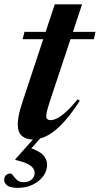

<svg xmlns="http://www.w3.org/2000/svg" viewBox="-42 -644 470 903"><path d="M64.5 -459.5 73 -494H407L399.5 -459.5ZM192 -166Q185.5 -145.5 181.8 -132.5Q178 -119.5 176.8 -111.5Q175.5 -103.5 175.5 -98Q175.5 -88 181 -83.5Q186.5 -79 196.5 -79Q208.5 -79 225.5 -87Q242.5 -95 266.5 -116.2Q290.5 -137.5 323.5 -177L333.5 -170Q296 -112.5 264 -76.5Q232 -40.5 204.8 -21.2Q177.5 -2 154 5Q130.5 12 110 12Q82 12 61.8 -4.2Q41.5 -20.5 41.5 -61Q41.5 -74.5 45.8 -99.2Q50 -124 65 -168.5L215.5 -623.5H344ZM41 239.5Q6 239.5 -8.2 228.2Q-22.5 217 -22.5 202.5Q-22.5 189 -14.5 180.5Q-6.5 172 7 172Q13 172 20 182.2Q27 192.5 38.5 202.8Q50 213 68.5 213Q92 213 106.5 200.5Q121 188 121 168.5Q121 151 102.8 136Q84.5 121 30 108L30.5 104.5L138.5 -17H168.5L71 92.5L88 48Q142 64.5 160.8 85.2Q179.5 106 179.5 131.5Q179.5 159 161.8 183.8Q144 208.5 113 224Q82 239.5 41 239.5Z"/></svg>

Font: Newsreader 60pt SemiBold
Style: Italic
Weight: 600
Italic angle: -17°
Designer: Hugues Gentile
Foundry: Production Type
Version: Version 1.003